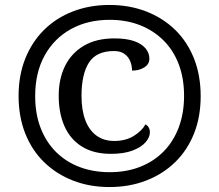

<svg xmlns="http://www.w3.org/2000/svg" viewBox="-20 -745 885 775"><path d="M422 10Q342 10 275 -16Q208 -42 158.5 -90Q109 -138 82 -206Q55 -274 55 -358Q55 -441 82 -508.5Q109 -576 158 -624.5Q207 -673 274.5 -699Q342 -725 422 -725Q502 -725 569.5 -699Q637 -673 686.5 -625Q736 -577 763 -509Q790 -441 790 -357Q790 -273 763 -205.5Q736 -138 686.5 -90Q637 -42 569.5 -16Q502 10 422 10ZM427.5 -124Q358 -124 311 -153.2Q264 -182.3 240.5 -235.1Q217 -287.8 217 -358.4Q217 -427 242.7 -479Q268.4 -530.9 318.7 -560.5Q369 -590 441.6 -590Q490 -590 521 -579.2Q552 -568.4 567.5 -549.7Q583 -531 583 -508Q583 -486 562.5 -473Q542 -460 513 -460Q513 -479 506 -497Q499 -515 483 -527Q467 -539 440 -539Q368.6 -539 338.8 -492Q309 -445 309 -357.9Q309 -300.2 324.5 -259.6Q340 -219 369.6 -197.5Q399.2 -176 441 -176Q488 -176 521 -197Q554 -218 567 -243Q575.4 -239 580.2 -230.5Q585 -222 585 -211Q585 -191 567.6 -170.8Q550.2 -150.6 515 -137.3Q479.7 -124 427.5 -124ZM422.5 -50Q491 -50 545.8 -71.7Q600.7 -93.3 640.5 -133.7Q680.3 -174 701.6 -231.1Q723 -288.2 723 -358.1Q723 -429 701.5 -485.5Q680 -542 640 -581.9Q600.1 -621.7 545 -643.4Q489.9 -665 422.7 -665Q334 -665 266.2 -627.5Q198.5 -590.1 160.2 -521Q122 -452 122 -356.7Q122 -284.9 144.2 -227.9Q166.5 -170.9 206.6 -131.1Q246.8 -91.3 301.9 -70.6Q357 -50 422.5 -50Z"/></svg>

Font: Noto Serif Armenian
Style: Regular
Weight: 400
Designer: Monotype Design Team
Foundry: Monotype Imaging Inc.
Version: Version 2.007